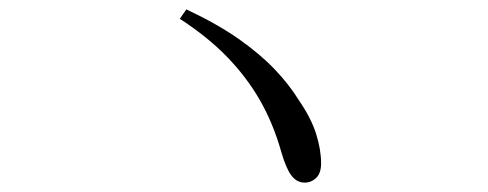

<svg xmlns="http://www.w3.org/2000/svg" viewBox="-20 -563 1040 409"><path d="M629 -174Q612 -174 600.5 -189.5Q589 -205 579 -240Q562 -300 534 -349Q506 -398 464.5 -441Q423 -484 363 -523L377 -543Q443 -512 488.5 -480Q534 -448 565 -415.5Q596 -383 617 -349Q643 -311 653.5 -277.5Q664 -244 664 -215Q664 -194 653.5 -184Q643 -174 629 -174Z"/></svg>

Font: Noto Serif JP ExtraLight Light
Style: Regular
Weight: 300
Version: Version 2.003-H1;hotconv 1.1.1;makeotfexe 2.6.0